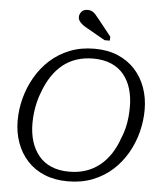

<svg xmlns="http://www.w3.org/2000/svg" viewBox="-62 -993 910 1064"><g transform="rotate(5 393.0 -461.0)"><path d="M355 17Q282 17 225 -6.5Q168 -30 129 -72.5Q90 -115 69.5 -172Q49 -229 49 -295Q49 -358 65.5 -420Q82 -482 114 -537.5Q146 -593 192.5 -635.5Q239 -678 301 -703Q363 -728 440 -728Q513 -728 569.5 -704Q626 -680 665 -637.5Q704 -595 724.5 -538Q745 -481 745 -415Q745 -352 729 -290Q713 -228 681 -172.5Q649 -117 602 -74.5Q555 -32 493 -7.5Q431 17 355 17ZM437 -673Q387 -673 344.5 -659Q302 -645 268 -617.5Q234 -590 208 -550.5Q182 -511 164 -461Q153 -434 146 -404.5Q139 -375 135.5 -345.5Q132 -316 132 -287Q132 -232 146 -186.5Q160 -141 188 -107Q216 -73 258.5 -55Q301 -37 358 -37Q408 -37 450 -51Q492 -65 526.5 -92.5Q561 -120 587 -159.5Q613 -199 630 -249Q642 -277 649 -306Q656 -335 659 -364.5Q662 -394 662 -423Q662 -478 648.5 -523.5Q635 -569 607 -603Q579 -637 536.5 -655Q494 -673 437 -673ZM490 -780H519L520 -802L449 -891Q437 -906 427.5 -917Q418 -928 407.5 -933.5Q397 -939 383 -939Q360 -939 348.5 -925.5Q337 -912 337 -896Q337 -884 343.5 -874Q350 -864 361.5 -855Q373 -846 388 -838Z"/></g></svg>

Font: Roboto Serif Light
Style: Italic
Weight: 300
Italic angle: -10°
Version: Version 1.007